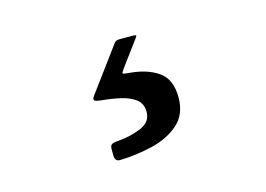

<svg xmlns="http://www.w3.org/2000/svg" viewBox="-50 -91 600 433"><g transform="rotate(-15 250.0 126.0)"><path d="M172.5 243V228.5Q172.5 220.5 176.5 218Q180.5 215.5 188 215Q218.5 213 244.5 202.5Q270.5 192 270.5 168Q270.5 148.5 257 138.2Q243.5 128 222.5 123.2Q201.5 118.5 179 116.5Q164.5 115 162.5 112Q160.5 109 165.5 102L241.5 -1Q245 -6 253.5 -6H282Q293.5 -6 292.5 -3.8Q291.5 -1.5 287.5 4L246 60Q239.5 69 240.8 70.5Q242 72 255.5 73Q297.5 76.5 323 94.8Q348.5 113 348.5 155Q348.5 194 324 216Q299.5 238 261.8 247.2Q224 256.5 185 257.5Q172.5 258 172.5 243Z"/></g></svg>

Font: Besley Medium
Style: Regular
Weight: 500
Designer: Owen Earl
Foundry: indestructible type*
Version: Version 2.001; ttfautohint (v1.8.3)